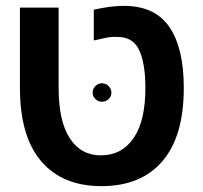

<svg xmlns="http://www.w3.org/2000/svg" viewBox="-20 -626 691 655"><path d="M326 9Q193 9 120.5 -76Q48 -161 48 -326V-600H180V-326Q180 -213 218 -154.5Q256 -96 324 -96Q395 -96 435.5 -154.5Q476 -213 476 -326Q476 -409 455 -454.5Q434 -500 381 -500Q360 -501 341 -497Q322 -493 300 -488V-593Q328 -599 352.5 -602.5Q377 -606 405 -606Q510 -605 558.5 -533Q607 -461 607 -326Q607 -161 534 -76Q461 9 326 9ZM328 -279Q315 -279 305.5 -288Q296 -297 296 -310Q296 -323 305.5 -332.5Q315 -342 328 -342Q341 -342 350.5 -332.5Q360 -323 360 -310Q360 -297 350.5 -288Q341 -279 328 -279Z"/></svg>

Font: Noto Sans Hebrew Thin SemiBold
Style: Regular
Weight: 600
Version: Version 3.001